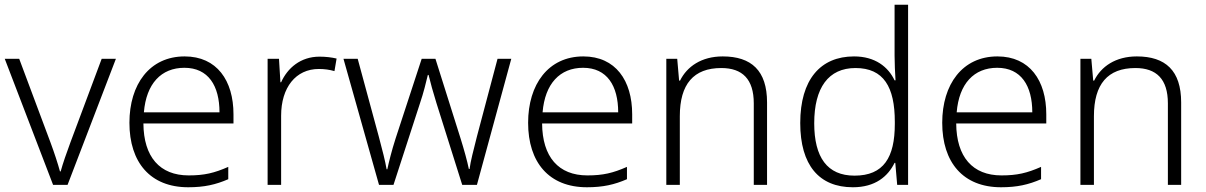

<svg xmlns="http://www.w3.org/2000/svg" viewBox="-20 -780 5086 810"><path d="M204 0H265L469 -532H409L277 -179C261 -136 245 -90 236 -57H233C224 -90 209 -136 193 -179L61 -532H0Z M759 -542C611 -542 526 -424 526 -262C526 -95 614 10 774 10C842 10 890 -1 943 -24V-76C884 -50 842 -40 776 -40C654 -40 586 -118 585 -259H965V-298C965 -440 895 -542 759 -542ZM758 -494C859 -494 906 -418 906 -306H587C597 -427 660 -494 758 -494Z M1328 -541C1248 -541 1193 -493 1166 -433H1163L1157 -532H1109V0H1166V-292C1166 -411 1228 -489 1325 -489C1349 -489 1370 -486 1391 -480L1400 -533C1379 -538 1354 -541 1328 -541Z M1821 -346 1930 0H1992L2137 -532H2079L1992 -204C1977 -145 1965 -99 1961 -67H1958C1951 -101 1938 -148 1923 -196L1817 -532H1759L1649 -196C1632 -143 1621 -98 1614 -66H1611C1605 -101 1594 -144 1578 -204L1489 -532H1429L1579 0H1640L1752 -345C1767 -389 1777 -431 1785 -464H1788C1796 -431 1807 -391 1821 -346Z M2441 -542C2293 -542 2208 -424 2208 -262C2208 -95 2296 10 2456 10C2524 10 2572 -1 2625 -24V-76C2566 -50 2524 -40 2458 -40C2336 -40 2268 -118 2267 -259H2647V-298C2647 -440 2577 -542 2441 -542ZM2440 -494C2541 -494 2588 -418 2588 -306H2269C2279 -427 2342 -494 2440 -494Z M3029 -542C2939 -542 2878 -499 2849 -440H2845L2837 -532H2791V0H2848V-290C2848 -425 2906 -493 3023 -493C3112 -493 3160 -446 3160 -344V0H3216V-348C3216 -482 3150 -542 3029 -542Z M3578 10C3673 10 3726 -36 3754 -93H3757L3765 0H3811V-760H3754V-545C3754 -514 3756 -472 3758 -441H3754C3727 -498 3672 -542 3583 -542C3441 -542 3356 -444 3356 -261C3356 -83 3436 10 3578 10ZM3585 -39C3470 -39 3415 -116 3415 -260C3415 -410 3475 -493 3589 -493C3708 -493 3755 -413 3755 -266V-257C3755 -116 3708 -39 3585 -39Z M4188 -542C4040 -542 3955 -424 3955 -262C3955 -95 4043 10 4203 10C4271 10 4319 -1 4372 -24V-76C4313 -50 4271 -40 4205 -40C4083 -40 4015 -118 4014 -259H4394V-298C4394 -440 4324 -542 4188 -542ZM4187 -494C4288 -494 4335 -418 4335 -306H4016C4026 -427 4089 -494 4187 -494Z M4776 -542C4686 -542 4625 -499 4596 -440H4592L4584 -532H4538V0H4595V-290C4595 -425 4653 -493 4770 -493C4859 -493 4907 -446 4907 -344V0H4963V-348C4963 -482 4897 -542 4776 -542Z"/></svg>

Font: Noto Sans Malayalam Light
Style: Regular
Weight: 300
Designer: Jelle Bosma - Monotype Design Team
Foundry: Monotype Imaging Inc.
Version: Version 2.104